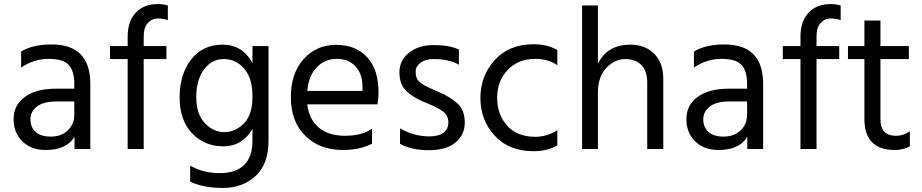

<svg xmlns="http://www.w3.org/2000/svg" viewBox="-20 -734 4545 946"><path d="M205 5Q134 5 90.5 -37Q47 -79 47 -147.5Q47 -216 102.5 -256.5Q158 -297 254 -297H346V-323Q346 -383 319 -413.5Q292 -444 219.5 -444Q147 -444 84 -401V-480Q141 -515 234 -515Q425 -515 425 -321V0H347V-60Q308 5 205 5ZM346 -169V-234H258Q194 -234 162 -209Q130 -184 130 -146Q130 -108 155 -84.5Q180 -61 231 -61Q282 -61 314 -91.5Q346 -122 346 -169Z M800 -443H688V0H609V-443H522V-507H609V-554Q609 -628 648.5 -671Q688 -714 758 -714Q782 -714 807 -707V-635Q783 -643 756 -643Q729 -643 708.5 -621Q688 -599 688 -553V-507H800Z M1082.5 -443Q1023 -443 985 -391.5Q947 -340 947 -256Q947 -172 989 -127.5Q1031 -83 1085 -83Q1139 -83 1181.5 -125.5Q1224 -168 1224 -258.5Q1224 -349 1183 -396Q1142 -443 1082.5 -443ZM1303 -41Q1303 75 1239 133.5Q1175 192 1078.5 192Q982 192 917 161V82Q981 119 1061 119Q1224 119 1224 -42V-99Q1174 -13 1081 -13Q988 -13 926.5 -77Q865 -141 865 -254.5Q865 -368 922 -441Q979 -514 1077 -514Q1175 -514 1224 -423V-507H1303Z M1494 -286H1766V-306Q1766 -369 1732 -406.5Q1698 -444 1639.5 -444Q1581 -444 1541 -403Q1501 -362 1494 -286ZM1669 5Q1554 5 1483.5 -65.5Q1413 -136 1413 -254.5Q1413 -373 1476 -443Q1539 -513 1636 -513Q1733 -513 1789 -452Q1845 -391 1845 -279Q1845 -247 1840 -220H1494Q1503 -145 1551 -105Q1599 -65 1680.5 -65Q1762 -65 1813 -100V-26Q1754 5 1669 5Z M1951 -25V-102Q2018 -62 2095 -62Q2141 -62 2165 -80Q2189 -98 2189 -131.5Q2189 -165 2162.5 -185Q2136 -205 2076.5 -228.5Q2017 -252 1982.5 -285Q1948 -318 1948 -377.5Q1948 -437 1995.5 -474.5Q2043 -512 2118 -512Q2193 -512 2241 -490V-415Q2195 -443 2115 -443Q2075 -443 2051.5 -424.5Q2028 -406 2028 -382.5Q2028 -359 2035 -345.5Q2042 -332 2062 -319Q2086 -304 2142 -280.5Q2198 -257 2234 -224Q2270 -191 2270 -130.5Q2270 -70 2224.5 -32Q2179 6 2093.5 6Q2008 6 1951 -25Z M2608 11Q2488 11 2417.5 -65.5Q2347 -142 2347 -251Q2347 -360 2417.5 -438Q2488 -516 2610 -516Q2675 -516 2726 -488V-413Q2680 -444 2618 -444Q2532 -444 2480.5 -388.5Q2429 -333 2429.5 -251Q2430 -169 2479 -114.5Q2528 -60 2618 -60Q2676 -60 2726 -93V-18Q2678 11 2608 11Z M3248 0H3169V-328Q3169 -383 3140.5 -413Q3112 -443 3061 -443Q3010 -443 2968 -400Q2926 -357 2926 -277V0H2848V-707H2926V-419Q2971 -514 3086 -514Q3159 -514 3203.5 -469Q3248 -424 3248 -347Z M3520 5Q3449 5 3405.5 -37Q3362 -79 3362 -147.5Q3362 -216 3417.5 -256.5Q3473 -297 3569 -297H3661V-323Q3661 -383 3634 -413.5Q3607 -444 3534.5 -444Q3462 -444 3399 -401V-480Q3456 -515 3549 -515Q3740 -515 3740 -321V0H3662V-60Q3623 5 3520 5ZM3661 -169V-234H3573Q3509 -234 3477 -209Q3445 -184 3445 -146Q3445 -108 3470 -84.5Q3495 -61 3546 -61Q3597 -61 3629 -91.5Q3661 -122 3661 -169Z M4115 -443H4003V0H3924V-443H3837V-507H3924V-554Q3924 -628 3963.5 -671Q4003 -714 4073 -714Q4097 -714 4122 -707V-635Q4098 -643 4071 -643Q4044 -643 4023.5 -621Q4003 -599 4003 -553V-507H4115Z M4389 5Q4239 5 4239 -148V-443H4158V-507H4239V-633H4318V-507H4458V-443H4318V-146Q4318 -65 4394 -65Q4433 -65 4463 -88V-13Q4430 5 4389 5Z"/></svg>

Font: Hind Vadodara
Style: Regular
Weight: 400
Designer: Hitesh Malaviya
Foundry: Indian Type Foundry
Version: Version 0.702;PS 1.0;hotconv 1.0.81;makeotf.lib2.5.63406